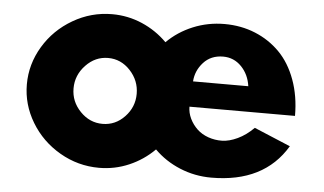

<svg xmlns="http://www.w3.org/2000/svg" viewBox="-43 -594 1139 676"><g transform="rotate(5 526.0 -256.5)"><path d="M328.1 -527.8Q383.8 -527.8 434.1 -506.1Q484.4 -484.4 522.9 -445.8Q561.5 -484.4 614 -506.1Q666.5 -527.8 725.1 -527.8Q783.7 -527.8 833.7 -507.3Q883.8 -486.8 920.9 -449.2Q958 -411.6 979 -354.2Q1000 -296.9 1000 -227.1H627Q627 -205.6 636.7 -185.3Q646.5 -165 662.8 -149.4Q679.2 -133.8 702.6 -125.5Q726.1 -117.2 751.5 -117.7Q776.9 -118.2 806.4 -132.1Q835.9 -146 862.8 -172.9L991.2 -119.1Q911.1 15.1 725.1 15.1Q666.5 15.1 614 -6.6Q561.5 -28.3 522.9 -66.9Q484.4 -28.3 434.1 -6.6Q383.8 15.1 328.1 15.1Q253.9 15.1 189.5 -22.2Q125 -59.6 87.4 -122.1Q49.8 -184.6 49.8 -255.9Q49.8 -327.1 87.4 -389.9Q125 -452.6 189.5 -490.2Q253.9 -527.8 328.1 -527.8ZM248.3 -337.9Q214.8 -302.7 214.8 -255.9Q214.8 -209 248.3 -174.6Q281.7 -140.1 327.1 -140.1Q372.6 -140.1 405.3 -174.6Q438 -209 438 -255.9Q438 -302.7 405.3 -337.9Q372.6 -373 327.1 -373Q281.7 -373 248.3 -337.9ZM631.8 -316.9H827.1Q821.3 -358.4 794.7 -385.7Q768.1 -413.1 730 -413.1Q687 -413.1 660.6 -384Q634.3 -355 631.8 -316.9Z"/></g></svg>

Font: Hussar Preview
Style: Bold
Weight: 700
Foundry: Cannot Into Space Fonts, PlusOne Fonts
Version: Version 2.29RC2 "Millennial"